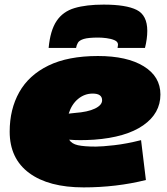

<svg xmlns="http://www.w3.org/2000/svg" viewBox="-20 -803 724 833"><path d="M613 -22Q549 -6 481 2Q413 10 343 10Q191 10 106.5 -52.5Q22 -115 22 -232Q22 -329 63.5 -403Q105 -477 190 -518.5Q275 -560 405 -560Q531 -560 603.5 -515.5Q676 -471 676 -393Q676 -311 601 -259Q526 -207 388 -197Q356 -195 329 -195Q302 -195 280 -197Q291 -179 318 -173Q345 -167 396 -167Q422 -167 475.5 -173Q529 -179 592 -195ZM382 -397Q347 -397 319 -374Q291 -351 278 -310Q285 -311 291.5 -311.5Q298 -312 305 -313Q361 -317 392 -332Q423 -347 423 -368Q423 -397 382 -397ZM430 -783Q527 -783 573 -760Q619 -737 619 -669Q619 -635 609 -595H490Q492 -606 492 -609Q492 -622 477 -628.5Q462 -635 442 -637.5Q422 -640 407 -640Q363 -640 343.5 -634Q324 -628 318 -617.5Q312 -607 310 -595H191Q198 -671 225.5 -712Q253 -753 303.5 -768Q354 -783 430 -783Z"/></svg>

Font: Georama Expanded Black
Style: Italic
Weight: 900
Width: 7
Italic angle: -9°
Designer: Jean-Baptiste Levee
Foundry: Production Type
Version: Version 1.000